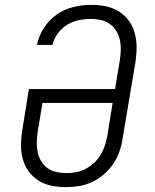

<svg xmlns="http://www.w3.org/2000/svg" viewBox="-20 -763 640 791"><path d="M251 8Q221 8 191.5 2Q162 -4 138 -19.5Q114 -35 97.5 -58Q81 -81 73.5 -109Q66 -137 66.5 -167.5Q67 -198 72 -228L99 -396H454L474 -517Q477 -537 477.5 -558.5Q478 -580 473.5 -599.5Q469 -619 458.5 -636Q448 -653 432 -664.5Q416 -676 396 -680.5Q376 -685 355 -685Q330 -685 305 -680Q280 -675 257 -661Q234 -647 218 -625Q202 -603 196 -578H132Q140 -615 161 -648Q182 -681 213.5 -703Q245 -725 282 -734Q319 -743 355 -743Q378 -743 400.5 -740Q423 -737 443.5 -729Q464 -721 481 -708Q498 -695 510.5 -678Q523 -661 530.5 -640.5Q538 -620 541 -598Q544 -576 542.5 -553Q541 -530 538 -507L485 -192Q481 -165 472 -138.5Q463 -112 446.5 -88Q430 -64 407.5 -44.5Q385 -25 359 -13Q333 -1 305.5 3.5Q278 8 251 8ZM252 -50Q273 -50 293 -53.5Q313 -57 332 -67Q351 -77 367 -91.5Q383 -106 394 -124Q405 -142 411.5 -162Q418 -182 422 -202L444 -339H155L135 -218Q132 -198 131.5 -177Q131 -156 135 -136.5Q139 -117 149.5 -99.5Q160 -82 175.5 -70.5Q191 -59 211 -54.5Q231 -50 252 -50Z"/></svg>

Font: Iosevka Curly Slab LtExObl
Style: Regular
Weight: 300
Width: 7
Italic angle: -9°
Monospace: yes
Designer: Belleve Invis
Foundry: Belleve Invis
Version: Version 11.1.0; ttfautohint (v1.8.3)